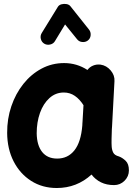

<svg xmlns="http://www.w3.org/2000/svg" viewBox="-20 -881 679 968"><path d="M555.2 52.2Q517.6 52.2 489.3 38.3Q460.9 24.4 441.4 -1Q367.2 66.9 266.1 66.9Q193.4 66.9 137 31Q80.6 -4.9 48.6 -67.6Q16.6 -130.4 16.1 -210.9Q15.6 -281.7 37.1 -345.2Q58.6 -408.7 97.7 -457.8Q136.7 -506.8 189.2 -534.9Q241.7 -563 303.2 -563Q367.2 -563 420.9 -528.3Q431.6 -543 449.2 -550.3Q466.8 -557.6 486.8 -555.2Q517.1 -550.8 538.1 -525.9Q559.1 -501 557.1 -471.7L544.9 -243.2Q544.4 -235.8 543.9 -228.5Q543 -207.5 542.5 -181.9Q542 -156.2 543 -143.6Q543.9 -125.5 550.8 -111.8Q557.6 -98.1 579.6 -92.3Q597.2 -85.9 613.5 -70.3Q629.9 -54.7 629.9 -22Q629.9 8.3 607.9 30.3Q585.9 52.2 555.2 52.2ZM268.1 -81.5Q322.3 -81.5 355.2 -123Q388.2 -164.6 395 -248.5Q395 -254.9 395.5 -260.3Q395.5 -263.2 396 -266.1L400.9 -350.6Q381.8 -380.9 357.2 -397.7Q332.5 -414.6 301.8 -414.6Q260.3 -414.6 229.2 -386.5Q198.2 -358.4 181.6 -311.8Q165 -265.1 165 -209Q166 -147.9 192.6 -114.7Q219.2 -81.5 268.1 -81.5ZM202.6 -661.1Q189.5 -669.4 185.8 -685.1Q182.1 -700.7 190.4 -714.4L271.5 -846.2Q277.3 -856 290 -859.4Q302.7 -862.8 315.7 -860.4Q328.6 -857.9 335 -849.6L428.7 -731.9Q438.5 -719.7 437 -703.1Q435.5 -686.5 422.9 -676.8Q410.6 -667.5 394.3 -669.2Q377.9 -670.9 368.2 -683.6L308.1 -757.8L256.8 -673.3Q249 -660.2 232.7 -656.5Q216.3 -652.8 202.6 -661.1Z"/></svg>

Font: Mikhak ExtraBold
Style: Regular
Weight: 800
Designer: Amin Abedi
Version: Version 3.3